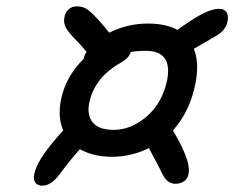

<svg xmlns="http://www.w3.org/2000/svg" viewBox="-20 -625 740 605"><path d="M113.8 -40Q94.2 -40 88.4 -55.2Q82.5 -70.3 96.2 -101.1Q114.3 -143.1 179.2 -213.9Q161.6 -254.4 171.9 -310.1Q187 -384.3 244.1 -439.9V-440.9Q245.6 -451.7 252.9 -461.9Q231.4 -486.8 219.2 -499Q196.8 -521.5 188 -537.1Q179.2 -552.7 183.1 -570.8Q185.5 -585.4 195.8 -595.2Q206.1 -605 222.2 -605Q241.2 -605 255.1 -595.5Q269 -585.9 293.9 -558.1Q309.1 -541 324.2 -522Q381.8 -550.8 445.8 -550.8Q502.9 -550.8 539.1 -530.8Q542 -533.7 544.9 -535.2Q597.7 -572.3 624.3 -584.7Q650.9 -597.2 669.9 -597.2Q687 -597.2 693.8 -586.7Q700.7 -576.2 696.8 -557.1Q693.8 -542 684.1 -530.5Q674.3 -519 653.8 -507.8L590.8 -471.2Q608.4 -429.2 596.2 -363.8Q579.1 -274.4 524.9 -213.9Q528.3 -208 535.4 -195.6Q542.5 -183.1 545.9 -176.8Q565.9 -136.2 571.5 -114.5Q577.1 -92.8 574.2 -78.1Q572.3 -63 560.8 -54.4Q549.3 -45.9 532.2 -45.9Q518.1 -45.9 507.1 -55.4Q496.1 -64.9 484.9 -90.8Q482.4 -95.2 469.7 -119.9Q457 -144.5 449.2 -158.2Q393.1 -130.9 333 -130.9Q274.4 -130.9 231.9 -154.8Q202.6 -123 168.9 -77.1Q141.6 -40 113.8 -40ZM261.2 -300.8Q253.4 -261.7 272.5 -238.8Q291.5 -215.8 337.9 -215.8Q393.6 -215.8 442.6 -258.3Q491.7 -300.8 506.8 -373Q523.9 -464.8 439.9 -464.8Q409.7 -464.8 392.1 -460.9Q385.7 -441.4 361.8 -428.2Q277.3 -380.9 261.2 -300.8Z"/></svg>

Font: Shantell Sans Irregular Bouncy
Style: Italic
Weight: 400
Italic angle: -11.31°
Designer: Stephen Nixon, Anya Danilova, Shantell Martin
Foundry: Arrow Type
Version: Version 1.006;[9816181b4]